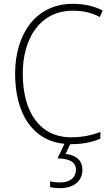

<svg xmlns="http://www.w3.org/2000/svg" viewBox="-20 -744 586 1004"><path d="M411 144C411 96 379 67 323 61L347 10C349 10 350 10 351 10C415 10 467 -2 505 -19V-54C466 -39 416 -26 353 -26C188 -26 99 -158 99 -359C99 -542 188 -688 361 -688C408 -688 456 -680 502 -655L517 -689C470 -713 418 -724 361 -724C164 -724 59 -562 59 -359C59 -149 151 -8 317 8L281 84C342 86 377 102 377 144C377 187 343 210 294 210C274 210 257 208 242 204V234C256 238 274 240 294 240C365 240 411 203 411 144Z"/></svg>

Font: Noto Sans Lao UI SemCond ExtLt
Style: Regular
Weight: 200
Width: 4
Designer: Monotype Design Team
Foundry: Monotype Imaging Inc.
Version: Version 2.000